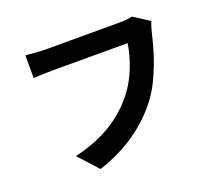

<svg xmlns="http://www.w3.org/2000/svg" viewBox="-128 -902 1255 1120"><g transform="rotate(-20 500.0 -342.5)"><path d="M791 -729C764 -722 732 -721 712 -721H250C217 -721 160 -726 130 -729V-588C156 -590 204 -592 249 -592H715C702 -507 664 -393 598 -310C517 -209 404 -122 206 -76L315 44C493 -13 626 -112 717 -232C800 -343 844 -498 867 -596C872 -618 880 -646 889 -666Z"/></g></svg>

Font: Noto Sans CJK JP Bold
Style: Regular
Weight: 700
Designer: Ryoko NISHIZUKA (kana & ideographs); Paul D. Hunt (Latin, Greek & Cyrillic); Wenlong ZHANG (bopomofo); Sandoll Communica
Foundry: Adobe Systems Incorporated
Version: Version 1.004;PS 1.004;hotconv 1.0.82;makeotf.lib2.5.63406